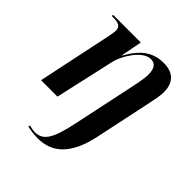

<svg xmlns="http://www.w3.org/2000/svg" viewBox="-214 -682 1059 1059"><g transform="rotate(45 315.5 -153.0)"><path d="M254 240C358 240 442 180 480 2L548 -319C555 -354 566 -399 566 -432C566 -495 537 -546 452 -546C368 -546 312 -505 260 -412H258L282 -536H66L65 -526H79C117 -526 139 -517 139 -485C139 -477 135 -456 132 -438L40 0H168L247 -352C258 -402 320 -511 386 -511C430 -511 437 -472 437 -440C437 -401 422 -342 417 -315L345 25C314 175 285 227 219 227C204 227 183 223 173 220L171 230C193 235 220 240 254 240Z"/></g></svg>

Font: Noto Serif Display SemiBold
Style: Italic
Weight: 600
Italic angle: -12°
Designer: Monotype Design Team
Foundry: Monotype Imaging Inc.
Version: Version 2.009